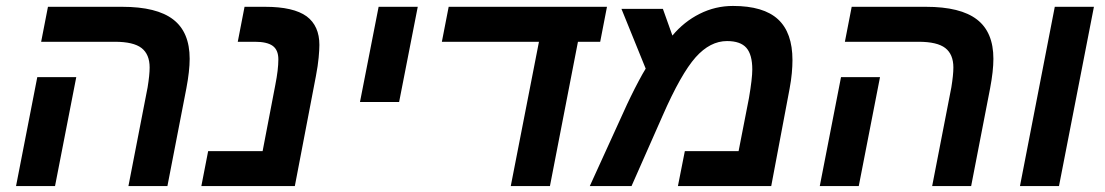

<svg xmlns="http://www.w3.org/2000/svg" viewBox="-20 -629 3734 649"><path d="M609.9 -330.1 545.9 0H414.1L479 -334Q485.8 -376 485.8 -400.9Q485.8 -445.3 458.5 -466.6Q431.2 -487.8 368.2 -487.8H119.1L142.1 -606H393.1Q509.8 -606 565.4 -563.2Q621.1 -520.5 621.1 -430.2Q621.1 -389.2 609.9 -330.1ZM237.8 -368.2 166 0H34.2L106 -368.2Z M1047.9 -372.1 976.6 0H660.6L683.6 -118.2H867.7L910.6 -341.8Q920.9 -394 920.9 -428.2Q920.9 -460 901.9 -473.9Q882.8 -487.8 841.8 -487.8H783.7L806.6 -606H876Q972.2 -606 1016.6 -573.7Q1059.6 -541.5 1059.6 -477.1Q1059.6 -460.9 1057.1 -434.3Q1054.7 -407.7 1047.9 -372.1Z M1392.1 -606 1329.1 -284.2H1196.8L1259.8 -606Z M1933.6 -487.8 1838.9 0H1706.5L1801.8 -487.8H1473.6L1496.6 -606H2031.7L2008.8 -487.8Z M2457.5 -608.9Q2561 -608.9 2609.9 -563.7Q2658.7 -518.6 2658.7 -425.8Q2658.7 -406.2 2656.5 -381.8Q2654.3 -357.4 2648.9 -328.6L2586.9 0H2271.5L2294.9 -118.2H2476.6L2511.7 -297.9Q2522.9 -363.8 2522.9 -394Q2522.9 -444.3 2502.9 -467.3Q2482.9 -490.2 2437.5 -490.2Q2380.4 -490.2 2331.5 -435.5Q2281.7 -379.4 2219.7 -237.8L2114.7 0H1973.6L2088.9 -252.9Q2098.6 -274.9 2112.1 -302.5Q2125.5 -330.1 2139.2 -355.7Q2152.8 -381.3 2162.6 -397L2080.6 -599.1H2220.7L2252.9 -508.8Q2292 -555.7 2345 -582.3Q2397.9 -608.9 2457.5 -608.9Z M3326.7 -330.1 3262.7 0H3130.9L3195.8 -334Q3202.6 -376 3202.6 -400.9Q3202.6 -445.3 3175.3 -466.6Q3147.9 -487.8 3085 -487.8H2835.9L2858.9 -606H3109.9Q3226.6 -606 3282.2 -563.2Q3337.9 -520.5 3337.9 -430.2Q3337.9 -389.2 3326.7 -330.1ZM2954.6 -368.2 2882.8 0H2751L2822.8 -368.2Z M3677.7 -606 3559.6 0H3427.7L3545.4 -606Z"/></svg>

Font: Arimo
Style: Bold Italic
Weight: 700
Italic angle: -12°
Designer: Steve Matteson
Foundry: Monotype Imaging Inc.
Version: Version 1.33